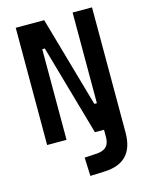

<svg xmlns="http://www.w3.org/2000/svg" viewBox="-135 -778 855 1097"><g transform="rotate(-15 293.0 -229.0)"><path d="M260.3 234.4 346.2 231C461.9 226.1 518.6 165 518.6 46.9V-693.4H403.8V-157.2H388.7L235.8 -693.4H67.4V0H182.1V-536.1H197.3L350.1 0H403.8V42.5C403.8 92.8 380.9 115.7 332 120.6L255.9 125Z"/></g></svg>

Font: Cascadia Mono SemiBold
Style: Regular
Weight: 600
Monospace: yes
Designer: Aaron Bell
Foundry: Saja Typeworks
Version: Version 2404.023